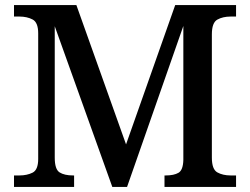

<svg xmlns="http://www.w3.org/2000/svg" viewBox="-20 -734 982 754"><path d="M35 0V-45H56Q86 -45 108 -56Q130 -67 130 -110V-603Q130 -646 108 -657.5Q86 -669 56 -669H35V-714H280L475 -167L668 -714H907V-669H886Q855 -669 833.5 -657Q812 -645 812 -599V-115Q812 -69 833.5 -57Q855 -45 886 -45H907V0H626V-45H631Q663 -45 681 -55.5Q699 -66 700 -106V-632L479 0H421L195 -631V-115Q195 -69 214 -57Q233 -45 267 -45H271V0Z"/></svg>

Font: Noto Serif NP Hmong Medium
Style: Regular
Weight: 500
Designer: Dalton Maag Ltd
Foundry: Dalton Maag Ltd
Version: Version 1.001; ttfautohint (v1.8.4.7-5d5b)